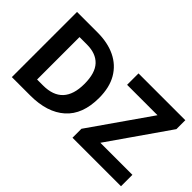

<svg xmlns="http://www.w3.org/2000/svg" viewBox="-89 -1101 1487 1487"><g transform="rotate(45 654.5 -357.0)"><path d="M682.1 -363.8Q682.1 -183.1 579.3 -91.6Q476.6 0 292 0H89.8V-713.9H314Q426.3 -713.9 508.8 -674.1Q591.3 -634.3 636.7 -556.4Q682.1 -478.5 682.1 -363.8ZM524.9 -359.9Q524.9 -478.5 472.9 -534.2Q420.9 -589.8 321.8 -589.8H241.2V-125H306.2Q524.9 -125 524.9 -359.9ZM1285.2 0H753.9V-98.1L1096.2 -588.9H763.2V-713.9H1275.9V-616.2L934.1 -125H1285.2Z"/></g></svg>

Font: Open Sans
Style: Bold
Weight: 700
Designer: Monotype Design Team
Foundry: Monotype Imaging Inc.
Version: Version 3.000; ttfautohint (v1.8.4)